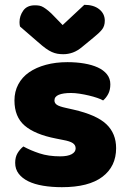

<svg xmlns="http://www.w3.org/2000/svg" viewBox="-20 -760 532 797"><path d="M237 17Q195 17 159 11Q123 5 97.5 -7.5Q72 -20 57.5 -39Q43 -58 43 -84Q43 -108 53 -124.5Q63 -141 77 -152Q106 -136 143.5 -123.5Q181 -111 230 -111Q261 -111 277.5 -120Q294 -129 294 -144Q294 -158 282 -166Q270 -174 242 -179L212 -185Q125 -202 82.5 -238.5Q40 -275 40 -343Q40 -380 56 -410Q72 -440 101 -460Q130 -480 170.5 -491Q211 -502 260 -502Q297 -502 329.5 -496.5Q362 -491 386 -480Q410 -469 424 -451.5Q438 -434 438 -410Q438 -387 429.5 -370.5Q421 -354 408 -343Q400 -348 384 -353.5Q368 -359 349 -363.5Q330 -368 310.5 -371Q291 -374 275 -374Q242 -374 224 -366.5Q206 -359 206 -343Q206 -332 216 -325Q226 -318 254 -312L285 -305Q381 -283 421.5 -244.5Q462 -206 462 -145Q462 -69 405 -26Q348 17 237 17ZM240 -656 330 -740Q369 -740 392 -721.5Q415 -703 415 -674Q415 -652 403.5 -637.5Q392 -623 367 -603L322 -566Q302 -549 282.5 -542Q263 -535 243 -535Q229 -535 218 -537Q207 -539 195.5 -544Q184 -549 170 -559Q156 -569 137 -586L63 -650Q62 -655 61.5 -659Q61 -663 61 -668Q61 -694 76.5 -716Q92 -738 125 -738Q135 -738 143.5 -736.5Q152 -735 161 -729.5Q170 -724 181 -715Q192 -706 206 -691Z"/></svg>

Font: Baloo 2 Latin ExtraBold
Style: Regular
Weight: 400
Designer: Sarang Kulkarni and Ek Type
Foundry: Ek Type
Version: Version 1.001